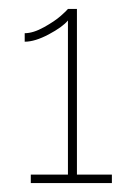

<svg xmlns="http://www.w3.org/2000/svg" viewBox="-20 -831 292 429"><path d="M230 -440.9V-421.9H48.8V-440.9H131.8V-785.2Q119.6 -770.5 88.9 -754.2Q58.1 -737.8 35.2 -737.8V-756.8Q54.2 -756.8 78.4 -770.3Q102.5 -783.7 116 -795.7Q129.4 -807.6 131.8 -811H151.9V-440.9Z"/></svg>

Font: Rawline Thin
Style: Regular
Weight: 250
Designer: Matt McInerney, Pablo Impallari, Rodrigo Fuenzalida
Foundry: Matt McInerney, Pablo Impallari, Rodrigo Fuenzalida
Version: Version 4.020;PS 004.020;hotconv 1.0.88;makeotf.lib2.5.64775